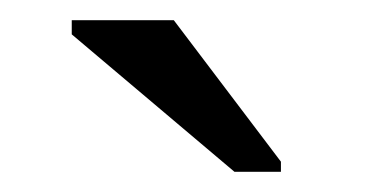

<svg xmlns="http://www.w3.org/2000/svg" viewBox="-20 -756 373 190"><path d="M212 -586 51 -722V-736H152L258 -596V-586Z"/></svg>

Font: TharLon
Style: Regular
Weight: 400
Designer: Sai Zin Di Di Zone
Foundry: Sai Zin Di Di Zone, Sun Tun
Version: Version 1.003 September 27 2012